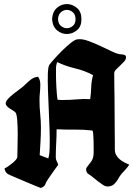

<svg xmlns="http://www.w3.org/2000/svg" viewBox="-20 -924 657 943"><path d="M362 -731Q383 -734 413.5 -723Q444 -712 474.5 -697.5Q505 -683 532.5 -670Q560 -657 577 -657Q584 -657 591.5 -654Q599 -651 599 -643Q599 -632 590 -622Q581 -612 570 -602Q559 -592 550 -582.5Q541 -573 541 -564Q541 -543 541.5 -509.5Q542 -476 542.5 -436.5Q543 -397 543 -356Q543 -315 543.5 -280.5Q544 -246 544 -221Q544 -196 544 -190Q544 -175 550.5 -163Q557 -151 567.5 -142Q578 -133 590.5 -126.5Q603 -120 615 -115Q609 -107 602.5 -98.5Q596 -90 588 -82Q573 -68 562 -48Q551 -28 536 -16Q531 -12 522.5 -10Q514 -8 508 -8Q498 -8 486.5 -15.5Q475 -23 462.5 -32.5Q450 -42 437.5 -52.5Q425 -63 415 -69Q403 -76 403 -92Q403 -94 403.5 -95.5Q404 -97 404 -99Q412 -111 418.5 -118.5Q425 -126 430 -134Q435 -142 437.5 -152Q440 -162 440 -177Q440 -184 440 -199.5Q440 -215 439.5 -232.5Q439 -250 438 -264.5Q437 -279 434 -283Q390 -288 346.5 -287.5Q303 -287 258 -289Q258 -254 256 -220Q254 -186 254 -151Q254 -141 258.5 -132.5Q263 -124 266 -115Q261 -108 252 -95.5Q243 -83 233.5 -69.5Q224 -56 216 -44Q208 -32 206 -27Q202 -17 199 -12.5Q196 -8 186 -3Q182 -1 180 -1Q179 -1 168 -5.5Q157 -10 140 -17Q123 -24 103 -32.5Q83 -41 65.5 -48.5Q48 -56 35 -61.5Q22 -67 19 -69Q11 -74 7.5 -81Q4 -88 2 -96Q8 -99 18.5 -106Q29 -113 39.5 -121.5Q50 -130 57.5 -138.5Q65 -147 65 -153Q65 -163 66 -196Q67 -229 67 -266.5Q67 -304 64.5 -335.5Q62 -367 54 -374Q49 -378 41.5 -382.5Q34 -387 26.5 -392Q19 -397 13.5 -403Q8 -409 8 -416Q8 -426 19.5 -438.5Q31 -451 47 -463.5Q63 -476 78 -487Q93 -498 101 -506Q115 -520 130.5 -532.5Q146 -545 167 -547Q173 -539 175.5 -529Q178 -519 178 -509Q178 -489 176 -470Q174 -451 174 -431Q174 -397 177.5 -363.5Q181 -330 181 -297Q181 -263 179 -229.5Q177 -196 175 -162Q186 -158 196 -154Q206 -150 217 -146Q223 -162 224 -200Q225 -238 223.5 -285.5Q222 -333 219.5 -385Q217 -437 215.5 -482.5Q214 -528 215 -561.5Q216 -595 222 -605Q226 -611 244 -631.5Q262 -652 284 -674Q306 -696 328 -713.5Q350 -731 362 -731ZM261 -619Q255 -605 255 -586.5Q255 -568 255 -553Q255 -543 255.5 -527Q256 -511 257 -493.5Q258 -476 259.5 -459.5Q261 -443 263 -434Q271 -433 278 -433Q285 -433 293 -433Q326 -433 358.5 -436Q391 -439 423 -437Q427 -466 428 -496Q429 -526 437 -555Q396 -577 349.5 -588Q303 -599 261 -619ZM236 -833Q239 -869 261.5 -887Q284 -905 310.5 -904Q337 -903 358.5 -884.5Q380 -866 380 -830Q380 -794 358.5 -776Q337 -758 310.5 -757Q284 -756 261.5 -774Q239 -792 236 -828ZM265 -830Q266 -807 280 -796Q294 -785 309.5 -785.5Q325 -786 338 -797Q351 -808 351 -830Q351 -852 338 -863.5Q325 -875 309.5 -875.5Q294 -876 280 -864.5Q266 -853 265 -830Z"/></svg>

Font: Hand Textur
Style: Regular
Weight: 400
Designer: F. H. Ehmcke um 1935
Foundry: Peter Wiegel
Version: Version 1.000